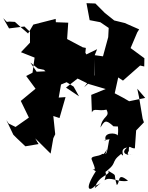

<svg xmlns="http://www.w3.org/2000/svg" viewBox="-45 -872 935 1210"><path d="M62 0 115 50 198 36 177 0 274 96 291 -1 303 -26 291 -141 330 -128 368 -260 325 -257 347 -381 312 -426 186 -420 146 -478 194 -440 232 -432 329 -335 375 -354 419 -326 453 -265 371 -320 444 -377 513 -343 621 -311 530 -274 534 -164C547 -194 573 -169 626 -181C652 -132 599 -145 588 -68C614 -112 622 -120 669 -77C661 -77 672 -75 716 -74C683 -98 707 -81 697 -18C687 -38 601 -39 622 13C601 11 613 11 648 5C638 1 636 92 619 100C645 27 612 113 602 97C572 118 529 108 532 131C559 197 557 200 538 194L559 207C480 331 523 334 554 299C587 290 616 257 552 314C577 226 661 232 635 203C701 244 666 212 691 294C715 279 689 208 762 267C700 281 652 237 614 264C639 188 600 208 593 231C712 148 641 159 718 98C754 133 696 65 756 58C707 96 767 112 796 102C734 117 773 71 767 80C766 32 774 64 805 63L813 -50L862 -101L854 -124L831 -261L820 -313L870 -255L769 -234L731 -256L678 -284L700 -384L730 -364L838 -459L864 -453L865 -505L778 -569L820 -668L832 -687L741 -727L675 -743L630 -779L615 -791L556 -850L500 -852L520 -745L587 -732L640 -696L637 -638L604 -517L546 -525L554 -393L535 -387L485 -322L574 -402L552 -396L547 -512L567 -562L499 -529L493 -540L496 -570L476 -574L378 -626L385 -729L307 -732L306 -753L165 -717L132 -661L89 -698L49 -734L15 -736L-2 -734L-25 -758L12 -693L109 -705L144 -671V-603L87 -543L173 -509L160 -414L120 -393L179 -313L86 -236L137 -131L53 -72L10 -93L-5 -115L39 -23Z"/></svg>

Font: Hussar Lance
Style: Regular
Weight: 700
Foundry: Cannot Into Space Fonts, PlusOne Fonts
Version: Version 2.27